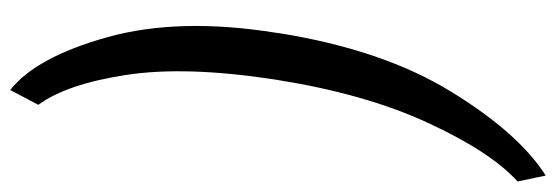

<svg xmlns="http://www.w3.org/2000/svg" viewBox="-415 -468 1063 367"><g transform="rotate(-90 116.5 -284.5)"><path d="M236.3 -280.3Q204.6 -84 125 45.9Q45.4 175.8 -35.6 227.1L-46.9 173.3Q9.8 122.1 65.4 1.5Q121.1 -119.1 147.9 -290Q174.3 -461.4 156.7 -575.2Q139.2 -689 99.6 -742.7L127.9 -796.4Q190.9 -747.1 229 -610.4Q267.1 -473.6 237.3 -288.1Z"/></g></svg>

Font: RobotoCondensed-Italic
Style: Italic
Weight: 400
Designer: Google
Version: Version 1.200311; 2013